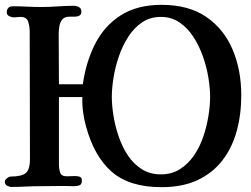

<svg xmlns="http://www.w3.org/2000/svg" viewBox="-20 -778 1040 795"><path d="M850 -377Q850 -412 843 -455.5Q836 -499 820.5 -543.5Q805 -588 781 -625Q757 -662 723.5 -685Q690 -708 646 -708Q602 -708 568.5 -685.5Q535 -663 511 -625.5Q487 -588 472 -544Q457 -500 450 -456Q443 -412 443 -377Q443 -341 450 -298Q457 -255 471.5 -212.5Q486 -170 509.5 -134.5Q533 -99 567 -77.5Q601 -56 646 -56Q691 -56 725 -77.5Q759 -99 783 -134Q807 -169 821.5 -211.5Q836 -254 843 -297.5Q850 -341 850 -377ZM979 -384Q979 -304 960 -235Q941 -166 901 -114Q861 -62 798.5 -32.5Q736 -3 649 -3Q516 -3 443 -66.5Q370 -130 336 -255Q328 -284 324 -314.5Q320 -345 321 -376H224V-97Q224 -79 229 -63.5Q234 -48 257 -48Q265 -48 274 -48.5Q283 -49 291 -49Q302 -49 310.5 -46Q319 -43 319 -30Q319 -14 308.5 -10.5Q298 -7 285 -7Q275 -7 264.5 -7.5Q254 -8 243 -8Q218 -8 193 -7.5Q168 -7 143 -7Q115 -7 86.5 -5.5Q58 -4 29 -4Q19 -4 9.5 -9Q0 -14 0 -26Q0 -33 9 -40Q18 -47 25 -47Q68 -47 86 -61Q104 -75 104 -119Q104 -251 103.5 -382.5Q103 -514 103 -646Q103 -667 97 -687.5Q91 -708 64 -708Q57 -708 50.5 -707Q44 -706 37 -706Q29 -706 18.5 -711Q8 -716 8 -726Q8 -752 34 -752Q63 -752 92 -750.5Q121 -749 150 -749Q185 -749 219 -751.5Q253 -754 287 -754Q297 -754 307 -748.5Q317 -743 317 -731Q317 -718 309 -713.5Q301 -709 289.5 -709Q278 -709 269 -709Q248 -709 238.5 -698Q229 -687 226 -670.5Q223 -654 223 -638Q223 -586 223.5 -534Q224 -482 224 -429H323Q336 -522 374 -596.5Q412 -671 480 -714.5Q548 -758 649 -758Q761 -758 834 -708Q907 -658 943 -573Q979 -488 979 -384Z"/></svg>

Font: Kaisei Opti
Style: Bold
Weight: 700
Designer: Font-Kai, 金井和夫
Foundry: KAZUO KANAI
Version: Version 5.003